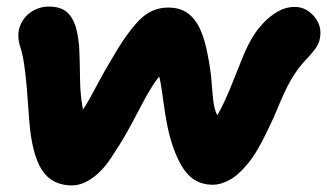

<svg xmlns="http://www.w3.org/2000/svg" viewBox="-20 -549 995 584"><path d="M199 15Q138 15 107.5 -32Q77 -79 69 -182Q65 -240 61.5 -281.5Q58 -323 53.5 -353Q49 -383 42 -405Q30 -442 41 -470Q52 -498 76 -513.5Q100 -529 129 -529Q161 -529 180 -515Q199 -501 210 -469Q220 -434 221.5 -392Q223 -350 223.5 -307Q224 -264 230.5 -226.5Q237 -189 257 -163L192 -162Q213 -187 227 -207.5Q241 -228 253 -249.5Q265 -271 280 -299.5Q295 -328 319 -368Q361 -442 400 -484Q439 -526 491 -526Q528 -526 551.5 -508.5Q575 -491 589.5 -458.5Q604 -426 612 -381Q621 -335 623.5 -300.5Q626 -266 629 -241Q632 -216 640.5 -199Q649 -182 669 -172L611 -160Q633 -181 651 -216.5Q669 -252 685.5 -293.5Q702 -335 718 -374.5Q734 -414 752 -442Q764 -461 782.5 -480.5Q801 -500 825 -514Q849 -528 876 -528Q900 -528 919.5 -514Q939 -500 948.5 -478.5Q958 -457 953 -432Q950 -416 939.5 -401.5Q929 -387 916 -373Q894 -351 877.5 -326Q861 -301 848 -273.5Q835 -246 823 -216.5Q811 -187 796 -157Q764 -88 734 -51.5Q704 -15 677 -1Q650 13 628 13Q590 13 563 -8Q536 -29 514 -82Q498 -122 490 -161.5Q482 -201 477.5 -236.5Q473 -272 468 -299.5Q463 -327 453 -342L480 -335Q458 -311 440.5 -282.5Q423 -254 406 -221Q389 -188 368.5 -151Q348 -114 320 -72Q302 -44 281.5 -24.5Q261 -5 240 5Q219 15 199 15Z"/></svg>

Font: Shantell Sans ExtraBold
Style: Italic
Weight: 800
Italic angle: -11°
Designer: Stephen Nixon, Anya Danilova, Shantell Martin
Foundry: Arrow Type
Version: Version 1.011;[c5ecc13dd]